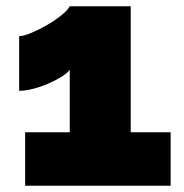

<svg xmlns="http://www.w3.org/2000/svg" viewBox="-20 -591 587 611"><path d="M523 -170V0H60V-170H202V-369Q193 -357 174 -345.5Q155 -334 131.5 -324Q108 -314 84 -308Q60 -302 41 -302V-476Q55 -476 80 -486.5Q105 -497 130 -511.5Q155 -526 175.5 -542.5Q196 -559 202 -571H396V-170Z"/></svg>

Font: Raleway
Style: Heavy
Weight: 900
Designer: Matt McInerney, Pablo Impallari, Rodrigo Fuenzalida
Foundry: Matt McInerney, Pablo Impallari, Rodrigo Fuenzalida
Version: Version 2.001; ttfautohint (v0.8) -G 200 -r 50